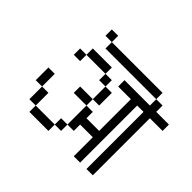

<svg xmlns="http://www.w3.org/2000/svg" viewBox="-169 -1138 1338 1338"><g transform="rotate(45 500.0 -469.0)"><path d="M312.5 -812.5H250V-875H312.5ZM125 -375H187.5V-250H125ZM187.5 -250H250V-125H187.5ZM187.5 -625H250V-562.5H187.5ZM250 -125H437.5V-62.5H250ZM250 -687.5H437.5V-625H250ZM312.5 -812.5H812.5V-750H312.5ZM375 -437.5H500V-375H375ZM437.5 -187.5H500V-125H437.5ZM437.5 -625H500V-562.5H437.5ZM500 -375H562.5V-312.5H687.5V-625H562.5V-687.5H812.5V-750H875V-687.5H1000V-625H875V-62.5H812.5V-625H750V-62.5H687.5V-250H562.5V-187.5H500ZM500 -562.5H562.5V-437.5H500Z"/></g></svg>

Font: 寒蝉点阵体 16px
Style: Regular
Weight: 400
Designer: Designed by Warren2060
Foundry: ChillType
Version: Version 1.000